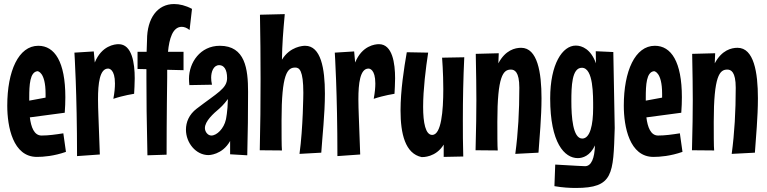

<svg xmlns="http://www.w3.org/2000/svg" viewBox="-20 -766 3804 952"><path d="M294 -105C256 -99 221 -94 186 -94C149 -94 134 -136 128 -184L301 -207C303 -234 304 -260 304 -284C304 -460 251 -539 170 -539C72 -539 16 -414 16 -242C16 -138 44 12 163 12C195 12 247 8 307 -13ZM125 -282C125 -345 128 -409 166 -413C166 -413 206 -411 206 -301V-282L125 -267Z M645 -301C646 -322 648 -349 648 -378C648 -452 635 -547 568 -547C549 -547 484 -540 450 -456L445 -511L349 -505C349 -505 362 -305 362 8L475 0L468 -192C467 -219 466 -247 466 -274C466 -351 474 -426 516 -426C521 -426 550 -423 550 -352C550 -332 548 -308 542 -276C592 -293 645 -301 645 -301Z M932 -722C900 -739 870 -746 843 -746C761 -746 709 -676 709 -567C709 -567 708 -549 707 -509H662V-424L706 -423V-375C706 -286 707 -163 711 4L806 1C806 -175 809 -383 809 -383V-420L890 -418V-509H813C819 -573 836 -633 881 -633C892 -633 906 -629 920 -617Z M1210 -311C1210 -424 1196 -539 1070 -539C973 -539 917 -456 917 -375C917 -365 918 -355 919 -344L1031 -346C1028 -359 1027 -371 1027 -381C1027 -409 1038 -443 1067 -443C1090 -443 1106 -422 1106 -379C1106 -327 1058 -306 955 -227C917 -198 902 -160 902 -123C902 -58 951 3 1014 3C1014 3 1082 3 1121 -67V-1L1206 4C1209 -107 1210 -209 1210 -311ZM1100 -173C1090 -128 1055 -94 1028 -94C1010 -94 996 -113 996 -131C996 -165 1038 -203 1068 -228C1068 -228 1090 -247 1110 -275C1109 -213 1100 -173 1100 -173Z M1573 -9C1578 -87 1591 -200 1591 -302C1591 -427 1571 -539 1493 -539C1483 -539 1418 -536 1378 -470C1379 -546 1384 -609 1392 -696L1269 -693C1271 -587 1272 -481 1272 -375C1272 -257 1271 -139 1268 -21L1378 -20C1376 -37 1376 -111 1376 -168C1376 -402 1405 -431 1444 -431C1464 -431 1484 -418 1484 -306C1484 -306 1483 -133 1465 -3Z M1936 -301C1937 -322 1939 -349 1939 -378C1939 -452 1926 -547 1859 -547C1840 -547 1775 -540 1741 -456L1736 -511L1640 -505C1640 -505 1653 -305 1653 8L1766 0L1759 -192C1758 -219 1757 -247 1757 -274C1757 -351 1765 -426 1807 -426C1812 -426 1841 -423 1841 -352C1841 -332 1839 -308 1833 -276C1883 -293 1936 -301 1936 -301Z M2172 -480C2172 -480 2178 -406 2178 -324C2178 -215 2168 -97 2123 -97C2090 -97 2078 -157 2078 -236C2078 -321 2091 -428 2103 -505L1997 -507C1983 -427 1966 -317 1966 -218C1966 -103 1989 -4 2071 13C2076 13 2141 15 2180 -49V12L2277 10C2275 -51 2275 -111 2275 -172C2275 -275 2277 -378 2282 -482Z M2650 -9C2655 -83 2665 -185 2665 -279C2665 -407 2645 -529 2564 -529C2534 -529 2486 -518 2451 -452L2453 -502L2339 -499C2341 -393 2342 -330 2342 -270C2342 -203 2341 -139 2338 -21L2448 -20C2446 -37 2446 -108 2446 -162C2446 -390 2475 -421 2513 -421C2531 -421 2555 -411 2555 -331C2555 -214 2549 -107 2535 -3Z M3021 -508 2934 -512 2935 -452C2910 -522 2866 -540 2835 -540C2769 -540 2708 -449 2708 -278C2708 -57 2779 18 2845 18C2869 18 2906 7 2930 -45C2928 19 2912 58 2881 58C2881 58 2829 56 2733 50L2729 157C2769 164 2805 166 2835 166C3021 166 3021 99 3028 -131ZM2921 -231C2921 -147 2906 -79 2867 -79C2820 -79 2813 -188 2813 -264C2813 -337 2815 -430 2865 -430C2923 -430 2921 -292 2921 -231Z M3351 -105C3313 -99 3278 -94 3243 -94C3206 -94 3191 -136 3185 -184L3358 -207C3360 -234 3361 -260 3361 -284C3361 -460 3308 -539 3227 -539C3129 -539 3073 -414 3073 -242C3073 -138 3101 12 3220 12C3252 12 3304 8 3364 -13ZM3182 -282C3182 -345 3185 -409 3223 -413C3223 -413 3263 -411 3263 -301V-282L3182 -267Z M3723 -9C3728 -83 3738 -185 3738 -279C3738 -407 3718 -529 3637 -529C3607 -529 3559 -518 3524 -452L3526 -502L3412 -499C3414 -393 3415 -330 3415 -270C3415 -203 3414 -139 3411 -21L3521 -20C3519 -37 3519 -108 3519 -162C3519 -390 3548 -421 3586 -421C3604 -421 3628 -411 3628 -331C3628 -214 3622 -107 3608 -3Z"/></svg>

Font: Mouse Memoirs
Style: Regular
Weight: 400
Designer: Astigmatic (AOETI)
Foundry: Astigmatic (AOETI)
Version: Version 1.000